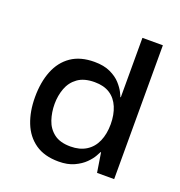

<svg xmlns="http://www.w3.org/2000/svg" viewBox="-109 -656 713 759"><g transform="rotate(20 248.0 -276.5)"><path d="M218 10Q158 10 119.5 -17Q81 -44 62.5 -91Q44 -138 44 -198Q44 -261 63 -308.5Q82 -356 120.5 -382.5Q159 -409 218 -409Q258 -409 285.5 -396Q313 -383 329 -365Q345 -347 352.5 -332Q360 -317 361 -313H363V-563H449V0H377L364 -82H362Q360 -78 352 -63.5Q344 -49 327 -32Q310 -15 283 -2.5Q256 10 218 10ZM242 -62Q281 -62 308 -79Q335 -96 348.5 -127Q362 -158 362 -199Q362 -239 349 -270Q336 -301 310.5 -317.5Q285 -334 246 -334Q202 -334 175.5 -315Q149 -296 137.5 -265Q126 -234 126 -199Q126 -164 136.5 -132.5Q147 -101 172.5 -81.5Q198 -62 242 -62Z"/></g></svg>

Font: Darker Grotesque SemiBold
Style: Regular
Weight: 600
Designer: Gabriel Lam
Foundry: TypeRant
Version: Version 1.000;gftools[0.9.28]